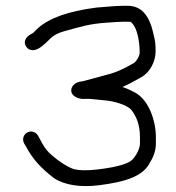

<svg xmlns="http://www.w3.org/2000/svg" viewBox="-20 -641 607 663"><path d="M115.2 -474.7C131.9 -484.8 147.5 -502.2 155.7 -509.7C166.2 -519.3 180.3 -527.5 205.2 -534.2C261.8 -549.2 286.2 -558.7 353.2 -563.1L383.9 -565.1C393.7 -565.7 400.7 -566 404.8 -566H421.8C428.3 -566 431.1 -565.7 431.2 -565.7C431.2 -565.7 432.7 -564.7 437 -560.1C451.8 -544.4 462.3 -503.9 462.3 -459C462.3 -445.6 447.5 -424.9 440.4 -422.2L439.3 -421.8L438.3 -421.2C407.5 -402.7 378.1 -390.6 356.4 -384.9C317.8 -374.9 294.6 -367.5 264 -360C238.8 -358.8 224.1 -341.7 226.1 -325.9C226.8 -319.6 230.7 -312.8 238.4 -307.8C257.5 -295.2 277.5 -300.7 287.1 -299.7C296.4 -298.6 315.3 -296.8 344.4 -294.2C374.1 -291.5 415.1 -279.6 432.4 -263.2C449.6 -240.7 463.3 -213.5 463.3 -166.5V-146C463.3 -127.2 450.3 -104 437.5 -90C426.2 -77.8 391.9 -64.6 315.6 -55.7C279.1 -51.5 252.4 -52.5 236.1 -56.8C220.7 -60.9 186.1 -79.6 150.1 -113C139.5 -123.3 128.6 -139 117.5 -161.3L111.2 -172.7C102 -188.1 84.6 -190 73 -182.9C61.7 -176.1 55.7 -160.8 63.2 -145.9L63.4 -145.5L69.5 -135.3C92.7 -92.8 117.7 -63.3 166.7 -25.7C203.7 -1.4 258.3 6.4 321.1 -1.2C412 -12.7 475 -31.5 498.8 -81.5C510.8 -100.7 518.3 -122.9 518.3 -144.5V-166.5C518.3 -223.6 494.6 -292.6 450 -319.3C433.3 -328.6 418.6 -335.3 402.9 -340.7L416.9 -347.1C432.8 -354.3 452.3 -366.2 466.1 -373.4C497.6 -389.9 517.3 -428.4 517.3 -463.5C517.3 -482.4 516.2 -497.2 513.4 -508.7L507.4 -533.9C498.8 -570 478 -621 421.8 -621H404.8C379 -621 335.4 -616.4 313.9 -614.9L313.2 -614.9L312.4 -614.8C214 -601.9 149.1 -578.3 110 -542.7L109.7 -542.5L94 -526.8C92.6 -525.4 69.1 -517.6 66 -498C65 -492.1 66.6 -486.1 69.7 -481.1C81.6 -461.2 103 -467.3 115.2 -474.7Z"/></svg>

Font: MewTooHand
Style: BdWide
Weight: 400
Designer: Mew Too, Robert Jablonski
Version: Version 0.77